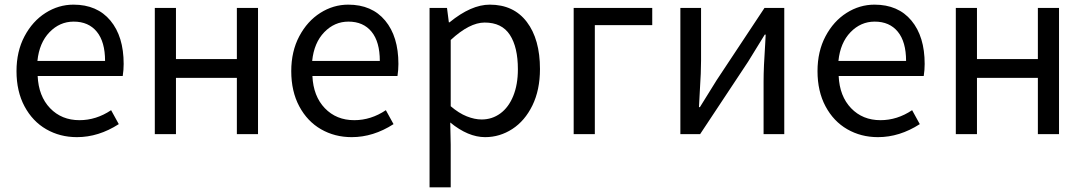

<svg xmlns="http://www.w3.org/2000/svg" viewBox="-20 -577 4668 826"><path d="M51 -271Q51 -356 85.5 -421Q120 -486 176 -521.5Q232 -557 296 -557Q398 -557 455 -488.5Q512 -420 512 -302Q512 -276 508 -250H142Q146 -163 195.5 -111.5Q245 -60 322 -60Q394 -60 458 -103L491 -43Q404 13 311 13Q238 13 179 -21Q120 -55 85.5 -119.5Q51 -184 51 -271ZM297 -484Q237 -484 193 -438.5Q149 -393 141 -315H432Q432 -397 396.5 -440.5Q361 -484 297 -484Z M646 -543H737V-323H999V-543H1090V0H999V-242H737V0H646Z M1233 -271Q1233 -356 1267.5 -421Q1302 -486 1358 -521.5Q1414 -557 1478 -557Q1580 -557 1637 -488.5Q1694 -420 1694 -302Q1694 -276 1690 -250H1324Q1328 -163 1377.5 -111.5Q1427 -60 1504 -60Q1576 -60 1640 -103L1673 -43Q1586 13 1493 13Q1420 13 1361 -21Q1302 -55 1267.5 -119.5Q1233 -184 1233 -271ZM1479 -484Q1419 -484 1375 -438.5Q1331 -393 1323 -315H1614Q1614 -397 1578.5 -440.5Q1543 -484 1479 -484Z M1903 -543 1911 -481H1914Q2007 -557 2087 -557Q2190 -557 2246.5 -482.5Q2303 -408 2303 -280Q2303 -190 2270.5 -123.5Q2238 -57 2184 -22Q2130 13 2067 13Q1994 13 1917 -50L1919 45V229H1828V-543ZM2208 -279Q2208 -374 2173.5 -427Q2139 -480 2065 -480Q2000 -480 1919 -405V-120Q1954 -90 1988 -76.5Q2022 -63 2052 -63Q2097 -63 2132.5 -89Q2168 -115 2188 -164Q2208 -213 2208 -279Z M2448 -543H2786V-469H2539V0H2448Z M2996 -543V-316Q2996 -266 2991 -191L2987 -116H2991L3063 -232L3269 -543H3354V0H3265V-227Q3265 -287 3272 -390L3274 -428H3270L3198 -311L2992 0H2907V-543Z M3497 -271Q3497 -356 3531.5 -421Q3566 -486 3622 -521.5Q3678 -557 3742 -557Q3844 -557 3901 -488.5Q3958 -420 3958 -302Q3958 -276 3954 -250H3588Q3592 -163 3641.5 -111.5Q3691 -60 3768 -60Q3840 -60 3904 -103L3937 -43Q3850 13 3757 13Q3684 13 3625 -21Q3566 -55 3531.5 -119.5Q3497 -184 3497 -271ZM3743 -484Q3683 -484 3639 -438.5Q3595 -393 3587 -315H3878Q3878 -397 3842.5 -440.5Q3807 -484 3743 -484Z M4092 -543H4183V-323H4445V-543H4536V0H4445V-242H4183V0H4092Z"/></svg>

Font: Noto Sans SC
Style: Regular
Weight: 400
Designer: Ryoko NISHIZUKA ____ (kana & ideographs); Paul D. Hunt (Latin, Greek & Cyrillic); Wenlong ZHANG ___ (bopomofo); Sandoll 
Foundry: Adobe Systems Incorporated
Version: Version 1.004